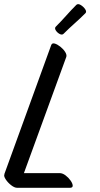

<svg xmlns="http://www.w3.org/2000/svg" viewBox="-49 -860 476 915"><path d="M267 -589 65 -35H235Q249 -35 263 -24.5Q277 -14 287 0Q297 14 297.5 24.5Q298 35 284 35H33Q20 35 4 22.5Q-12 10 -22 -5.5Q-32 -21 -28 -29V-31L195 -645Q199 -656 211.5 -652.5Q224 -649 238.5 -637.5Q253 -626 261.5 -612.5Q270 -599 267 -589ZM217 -733Q243 -759 266.5 -785.5Q290 -812 315 -837Q323 -844 336 -836Q349 -828 357 -816Q365 -804 358 -797Q333 -772 306.5 -748.5Q280 -725 254 -699Q247 -692 235.5 -698Q224 -704 217 -715Q210 -726 217 -733Z"/></svg>

Font: Story Script
Style: Regular
Weight: 400
Designer: Lana Roulhac, Ben Buysse
Version: Version 1.000; ttfautohint (v1.8.4.7-5d5b)